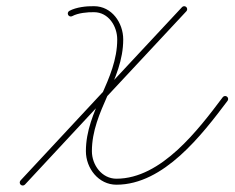

<svg xmlns="http://www.w3.org/2000/svg" viewBox="-20 -578 743 608"><path d="M195.8 -530.7C198.3 -526.1 204.1 -524.4 208.7 -526.9C227.4 -537 256.7 -539.8 277.5 -539.4C277.5 -539.4 277.6 -539.4 277.6 -539.4C277.7 -539.4 277.7 -539.4 277.7 -539.4C323.5 -539.4 351.2 -495.1 351.2 -453.1C351.2 -324.8 252 -228.7 252 -99.2C252 -45.2 291.9 6.9 348.7 6.9C498.9 6.9 619.5 -151.2 700.6 -258.8C703.7 -263 702.9 -268.9 698.7 -272.1C694.5 -275.2 688.6 -274.4 685.4 -270.2C608.9 -168.6 491.3 -12.1 348.7 -12.1C302.4 -12.1 271 -55.7 271 -99.2C271 -227.6 370.2 -323.6 370.2 -453.1C370.2 -505.7 334.1 -558.4 277.7 -558.4C277.7 -558.4 277.8 -558.4 277.8 -558.4C277.9 -558.4 277.9 -558.4 277.9 -558.4C253.6 -558.9 221.4 -555.3 199.7 -543.6C195.1 -541.1 193.3 -535.3 195.8 -530.7ZM569.8 -555.8C566 -559.4 559.9 -559.2 556.4 -555.4C385.5 -372.8 215.5 -189.4 45 -6.5C41.5 -2.6 41.7 3.4 45.5 7C49.4 10.5 55.4 10.3 59 6.5C229.4 -176.5 399.4 -359.9 570.2 -542.4C573.8 -546.2 573.6 -552.3 569.8 -555.8Z"/></svg>

Font: FRB American Cursive Extralight
Style: Italic
Weight: 200
Italic angle: -25°
Version: Version 2.0;Modular Font Editor K font №1